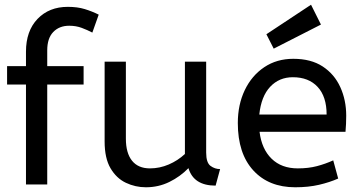

<svg xmlns="http://www.w3.org/2000/svg" viewBox="-20 -781 1526 813"><path d="M90 0V-423H10V-501H90V-562Q90 -650 139 -701Q188 -752 267 -752Q308 -752 339 -742.5Q370 -733 398 -719L371 -643Q350 -654 326 -663Q302 -672 273 -672Q231 -672 205.5 -645.5Q180 -619 180 -568V-501H334V-423H180V0Z M598 12Q553 12 513 -7Q473 -26 448 -68.5Q423 -111 423 -182V-520H513V-194Q513 -133 539 -100.5Q565 -68 615 -68Q656 -68 694.5 -84.5Q733 -101 763 -129V-520H853V-135Q853 -92 871.5 -78.5Q890 -65 912 -65L893 5Q800 5 778 -69Q743 -33 697 -10.5Q651 12 598 12Z M1230 12Q1118 12 1052.5 -59.5Q987 -131 987 -260Q987 -338 1016.5 -399.5Q1046 -461 1099 -496.5Q1152 -532 1222 -532Q1297 -532 1346.5 -499.5Q1396 -467 1421 -412Q1446 -357 1446 -291Q1446 -256 1443 -223H1079Q1088 -150 1130 -109Q1172 -68 1241 -68Q1286 -68 1322 -77.5Q1358 -87 1391 -102L1412 -25Q1376 -9 1331 1.5Q1286 12 1230 12ZM1078 -296H1363Q1363 -372 1325 -413Q1287 -454 1220 -454Q1162 -454 1124 -413.5Q1086 -373 1078 -296ZM1139 -575 1108 -636 1297 -761 1339 -677Z"/></svg>

Font: ABeeZee
Style: Regular
Weight: 400
Designer: Anja Meiners
Foundry: Anja Meiners
Version: Version 1.003; ttfautohint (v1.8.3)